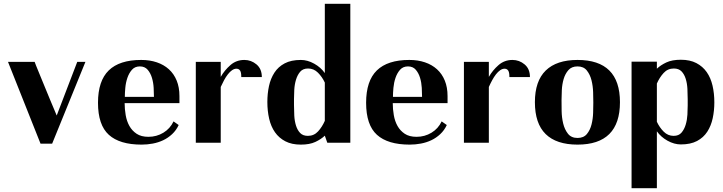

<svg xmlns="http://www.w3.org/2000/svg" viewBox="-20 -750 3798 1009"><path d="M162 -425Q162 -424 170 -404Q178 -384 190.5 -354Q203 -324 217 -289.5Q231 -255 244 -224Q257 -193 266.5 -170.5Q276 -148 278 -143L386 -425H429L254 5H193L22 -425Z M722 -435Q767 -435 804 -422.5Q841 -410 867.5 -386Q894 -362 908.5 -326.5Q923 -291 923 -245V-208H635Q635 -177 640.5 -145Q646 -113 660 -88Q674 -63 698 -47Q722 -31 760 -31Q803 -31 838.5 -52.5Q874 -74 892 -112L919 -93Q906 -65 884.5 -45Q863 -25 837.5 -13Q812 -1 783 4.5Q754 10 724 10Q609 10 552 -41.5Q495 -93 495 -210Q495 -325 551.5 -380Q608 -435 722 -435ZM789 -241Q789 -261 787.5 -288.5Q786 -316 778.5 -341Q771 -366 756 -383.5Q741 -401 715 -401Q689 -401 673.5 -383.5Q658 -366 649.5 -341Q641 -316 638.5 -288.5Q636 -261 636 -241Z M1009 -425H1140V-346Q1160 -381 1191 -408Q1222 -435 1264 -435Q1300 -435 1328 -411.5Q1356 -388 1356 -345H1248Q1248 -350 1247.5 -357.5Q1247 -365 1245 -372Q1243 -379 1237.5 -384Q1232 -389 1223 -389Q1211 -389 1199.5 -381Q1188 -373 1177.5 -359.5Q1167 -346 1157.5 -328.5Q1148 -311 1140 -293V0H1009Z M1385 -214Q1385 -258 1393.5 -297.5Q1402 -337 1422 -368Q1442 -399 1476 -417Q1510 -435 1561 -435Q1596 -435 1631 -415.5Q1666 -396 1687 -366V-730H1821V0H1700L1687 -37Q1667 -18 1637 -4Q1607 10 1561 10Q1513 10 1479.5 -7.5Q1446 -25 1425 -55Q1404 -85 1394.5 -126Q1385 -167 1385 -214ZM1598 -36Q1630 -36 1651.5 -59.5Q1673 -83 1687 -115V-316Q1673 -346 1651 -368Q1629 -390 1599 -390Q1572 -390 1557.5 -373Q1543 -356 1535.5 -331Q1528 -306 1526.5 -278.5Q1525 -251 1525 -230V-198Q1525 -171 1526.5 -142.5Q1528 -114 1535.5 -90Q1543 -66 1557.5 -51Q1572 -36 1598 -36Z M2131 -435Q2176 -435 2213 -422.5Q2250 -410 2276.5 -386Q2303 -362 2317.5 -326.5Q2332 -291 2332 -245V-208H2044Q2044 -177 2049.5 -145Q2055 -113 2069 -88Q2083 -63 2107 -47Q2131 -31 2169 -31Q2212 -31 2247.5 -52.5Q2283 -74 2301 -112L2328 -93Q2315 -65 2293.5 -45Q2272 -25 2246.5 -13Q2221 -1 2192 4.5Q2163 10 2133 10Q2018 10 1961 -41.5Q1904 -93 1904 -210Q1904 -325 1960.5 -380Q2017 -435 2131 -435ZM2198 -241Q2198 -261 2196.5 -288.5Q2195 -316 2187.5 -341Q2180 -366 2165 -383.5Q2150 -401 2124 -401Q2098 -401 2082.5 -383.5Q2067 -366 2058.5 -341Q2050 -316 2047.5 -288.5Q2045 -261 2045 -241Z M2418 -425H2549V-346Q2569 -381 2600 -408Q2631 -435 2673 -435Q2709 -435 2737 -411.5Q2765 -388 2765 -345H2657Q2657 -350 2656.5 -357.5Q2656 -365 2654 -372Q2652 -379 2646.5 -384Q2641 -389 2632 -389Q2620 -389 2608.5 -381Q2597 -373 2586.5 -359.5Q2576 -346 2566.5 -328.5Q2557 -311 2549 -293V0H2418Z M2791 -213Q2791 -324 2848 -379.5Q2905 -435 3015 -435Q3238 -435 3238 -213Q3238 10 3015 10Q2904 10 2847.5 -45.5Q2791 -101 2791 -213ZM3015 -25Q3047 -25 3064 -45.5Q3081 -66 3088.5 -95.5Q3096 -125 3097 -157Q3098 -189 3098 -211Q3098 -233 3097 -265.5Q3096 -298 3088.5 -328Q3081 -358 3064 -379.5Q3047 -401 3015 -401Q2984 -401 2967 -381.5Q2950 -362 2942 -334.5Q2934 -307 2932.5 -276.5Q2931 -246 2931 -224Q2931 -201 2931.5 -167Q2932 -133 2939.5 -101.5Q2947 -70 2964.5 -47.5Q2982 -25 3015 -25Z M3299 239V-426H3432V-389Q3452 -408 3482 -422Q3512 -436 3558 -436Q3606 -436 3639.5 -418.5Q3673 -401 3694 -371Q3715 -341 3724.5 -300Q3734 -259 3734 -212Q3734 -169 3725.5 -129Q3717 -89 3697 -58Q3677 -27 3643 -9Q3609 9 3558 9Q3523 9 3488 -10.5Q3453 -30 3432 -60V239ZM3432 -110Q3446 -80 3468 -58Q3490 -36 3520 -36Q3547 -36 3561.5 -53Q3576 -70 3583.5 -95Q3591 -120 3592.5 -147.5Q3594 -175 3594 -196V-228Q3594 -255 3592.5 -283.5Q3591 -312 3583.5 -336Q3576 -360 3561.5 -375Q3547 -390 3521 -390Q3489 -390 3467.5 -366.5Q3446 -343 3432 -311Z"/></svg>

Font: Gamine
Style: Bold
Weight: 700
Designer: Tapiwanashe Sebastian Garikayi
Version: Version 1.000